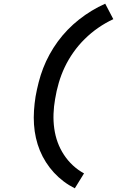

<svg xmlns="http://www.w3.org/2000/svg" viewBox="-20 -861 640 1042"><path d="M386 161Q354 145 325.5 123.5Q297 102 273 76Q249 50 229.5 19.5Q210 -11 196.5 -44Q183 -77 175 -112.5Q167 -148 164.5 -185.5Q162 -223 164.5 -261Q167 -299 173 -337Q180 -376 190 -415Q200 -454 214.5 -491.5Q229 -529 249 -565.5Q269 -602 293.5 -635.5Q318 -669 347 -699Q376 -729 409 -755Q442 -781 477.5 -802.5Q513 -824 551 -841L595 -757Q552 -737 513 -710Q474 -683 440 -649.5Q406 -616 378.5 -577Q351 -538 331.5 -497Q312 -456 299 -411.5Q286 -367 279 -323Q272 -284 270.5 -243.5Q269 -203 274.5 -163.5Q280 -124 293 -88.5Q306 -53 327 -21Q348 11 375.5 36.5Q403 62 436 80Z"/></svg>

Font: Iosevka Etoile SmBdObl
Style: Regular
Weight: 600
Italic angle: -9°
Designer: Belleve Invis
Foundry: Belleve Invis
Version: Version 15.5.2; ttfautohint (v1.8.4)